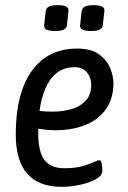

<svg xmlns="http://www.w3.org/2000/svg" viewBox="-20 -717 494 743"><path d="M219 6Q41 6 41 -197Q41 -356 103 -442.5Q165 -529 279 -529Q333 -529 363.5 -506.5Q394 -484 406.5 -453Q419 -422 419 -396Q419 -335 389.5 -294Q360 -253 309.5 -233Q259 -213 195 -213Q174 -213 157.5 -215Q141 -217 128 -219Q128 -210 128 -200Q128 -130 152 -98Q176 -66 228 -66Q272 -66 299.5 -74Q327 -82 342.5 -89.5Q358 -97 365 -97Q372 -97 374 -81.5Q376 -66 376 -55Q376 -38 351.5 -24Q327 -10 290.5 -2Q254 6 219 6ZM186 -285Q220 -285 254 -294Q288 -303 310.5 -326Q333 -349 333 -389Q333 -417 316.5 -437Q300 -457 270 -457Q226 -457 198 -433.5Q170 -410 154.5 -372Q139 -334 133 -288Q147 -286 160 -285.5Q173 -285 186 -285ZM332 -597Q287 -597 290 -619L296 -675Q298 -686 308.5 -691.5Q319 -697 342 -697Q387 -697 384 -675L378 -619Q377 -608 366 -602.5Q355 -597 332 -597ZM193 -597Q148 -597 151 -619L157 -675Q159 -686 169.5 -691.5Q180 -697 203 -697Q248 -697 245 -675L239 -619Q238 -608 227 -602.5Q216 -597 193 -597Z"/></svg>

Font: Asap Condensed Condensed Regular
Style: Italic
Weight: 400
Width: 3
Italic angle: -6°
Designer: Pablo Cosgaya
Foundry: Omnibus-Type
Version: Version 3.001; ttfautohint (v1.8.4.7-5d5b)